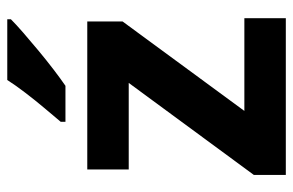

<svg xmlns="http://www.w3.org/2000/svg" viewBox="-159 -647 806 528"><g transform="rotate(-90 244.0 -383.0)"><path d="M458 0H27V-88L280 -432H42V-546H449V-449L203 -114H458ZM455 -756Q441 -742 418 -722Q395 -702 368.5 -680Q342 -658 316.5 -638.5Q291 -619 272 -606H173V-619Q189 -638 210.5 -663.5Q232 -689 253 -716.5Q274 -744 288 -766H455Z"/></g></svg>

Font: Noto Sans Devanagari UI
Style: Bold
Weight: 700
Designer: Jelle Bosma - Monotype Design Team
Foundry: Monotype Imaging Inc.
Version: Version 2.004; ttfautohint (v1.8.4.7-5d5b)